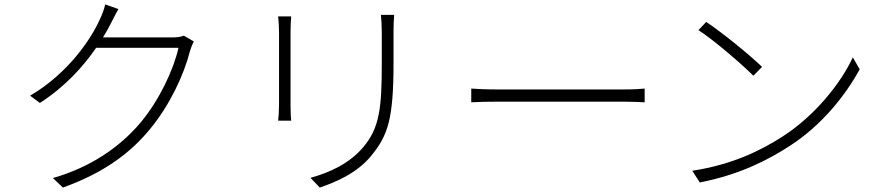

<svg xmlns="http://www.w3.org/2000/svg" viewBox="-20 -815 3990 867"><path d="M515 -774 455 -795C451 -774 439 -744 432 -730C392 -639 287 -483 116 -383L160 -350C276 -425 357 -516 414 -599H786C763 -498 699 -363 616 -263C523 -152 390 -60 219 -11L264 32C451 -35 571 -126 659 -234C747 -341 811 -478 838 -585C841 -596 849 -616 855 -628L810 -654C798 -649 782 -646 758 -646H445C459 -668 471 -690 481 -710C490 -727 503 -754 515 -774Z M1760 -748H1700C1702 -726 1704 -699 1704 -670C1704 -639 1704 -562 1704 -530C1704 -322 1693 -237 1620 -150C1557 -76 1469 -36 1382 -12L1424 32C1497 7 1595 -34 1659 -115C1730 -203 1757 -274 1757 -529C1757 -560 1757 -637 1757 -670C1757 -699 1758 -726 1760 -748ZM1295 -741H1236C1238 -724 1240 -689 1240 -672C1240 -650 1240 -374 1240 -341C1240 -312 1238 -284 1236 -270H1295C1293 -285 1292 -315 1292 -340C1292 -374 1292 -650 1292 -672C1292 -691 1293 -724 1295 -741Z M2108 -415V-353C2135 -355 2180 -356 2235 -356C2283 -356 2724 -356 2790 -356C2836 -356 2873 -354 2891 -353V-415C2871 -413 2841 -411 2789 -411C2724 -411 2282 -411 2235 -411C2176 -411 2134 -413 2108 -415Z M3169 -716 3134 -679C3209 -630 3332 -523 3382 -473L3421 -513C3368 -565 3240 -669 3169 -716ZM3106 -44 3140 9C3322 -27 3447 -92 3546 -156C3692 -250 3798 -385 3862 -502L3831 -556C3777 -439 3660 -293 3516 -200C3422 -139 3291 -72 3106 -44Z"/></svg>

Font: Noto Sans SC Light
Style: Regular
Weight: 300
Designer: Ryoko NISHIZUKA 西塚涼子 (kana, bopomofo & ideographs); Paul D. Hunt (Latin, Greek & Cyrillic); Sandoll Communications 산돌커뮤니
Foundry: Adobe
Version: Version 2.004;hotconv 1.0.118;makeotfexe 2.5.65603